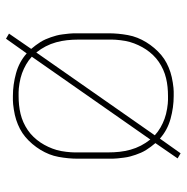

<svg xmlns="http://www.w3.org/2000/svg" viewBox="-11 -580 622 640"><g transform="rotate(-90 300.0 -260.0)"><path d="M109 31 92 21 143 -53Q137 -60 131 -68Q125 -76 120 -84Q115 -92 111 -101Q107 -110 104 -119Q101 -128 98.5 -137Q96 -146 94.5 -158Q93 -170 92 -179.5Q91 -189 91 -196V-310Q91 -327 92.5 -343Q94 -359 97 -375.5Q100 -392 106 -407Q112 -422 120.5 -436Q129 -450 140 -463Q151 -476 163.5 -486.5Q176 -497 190.5 -504.5Q205 -512 220.5 -517Q236 -522 255.5 -525Q275 -528 286 -528H300Q338 -528 376 -517.5Q414 -507 442 -482L491 -551L508 -541L457 -467Q463 -460 469 -452Q475 -444 480 -436Q485 -428 489 -419Q493 -410 496 -401Q499 -392 501.5 -383Q504 -374 505.5 -362Q507 -350 508 -340.5Q509 -331 509 -325V-210Q509 -193 507.5 -177Q506 -161 503 -144.5Q500 -128 494 -113Q488 -98 479.5 -84Q471 -70 460 -57Q449 -44 436.5 -33.5Q424 -23 409.5 -15.5Q395 -8 379.5 -3Q364 2 344.5 5Q325 8 315 8H300Q262 8 224 -2.5Q186 -13 158 -38ZM155 -70 431 -465Q419 -476 405 -484Q391 -492 376 -497.5Q361 -503 342.5 -506Q324 -509 313 -509H300Q285 -509 270 -507.5Q255 -506 240.5 -502.5Q226 -499 212.5 -493Q199 -487 186.5 -478.5Q174 -470 163.5 -459Q153 -448 145 -436Q137 -424 130.5 -410Q124 -396 120 -382Q116 -368 114 -350.5Q112 -333 112 -323V-210Q112 -191 114 -172.5Q116 -154 121 -136Q126 -118 134.5 -101.5Q143 -85 155 -70ZM287 -11H300Q315 -11 330 -12.5Q345 -14 359.5 -17.5Q374 -21 387.5 -27Q401 -33 413.5 -41.5Q426 -50 436.5 -61Q447 -72 455 -84Q463 -96 469.5 -110Q476 -124 480 -138Q484 -152 486 -169.5Q488 -187 488 -197V-310Q488 -329 486 -347.5Q484 -366 479 -384Q474 -402 465.5 -418.5Q457 -435 445 -450L169 -55Q181 -44 195 -36Q209 -28 224 -22.5Q239 -17 257.5 -14Q276 -11 287 -11Z"/></g></svg>

Font: Iosevka Aile Thin
Style: Regular
Weight: 100
Designer: Belleve Invis
Foundry: Belleve Invis
Version: Version 31.1.0; ttfautohint (v1.8.4)